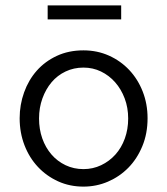

<svg xmlns="http://www.w3.org/2000/svg" viewBox="-20 -683 621 713"><path d="M53 0ZM53 -244Q53 -294 69.5 -340Q86 -386 116.5 -420.5Q147 -455 191 -475.5Q235 -496 290 -496Q341 -496 384.5 -476.5Q428 -457 460 -423Q492 -389 510 -343Q528 -297 528 -244Q528 -187 508.5 -140Q489 -93 456.5 -60Q424 -27 381 -8.5Q338 10 290 10Q239 10 196 -9.5Q153 -29 121 -63Q89 -97 71 -143.5Q53 -190 53 -244ZM290 -55Q325 -55 355.5 -69.5Q386 -84 408.5 -109Q431 -134 443.5 -168.5Q456 -203 456 -243Q456 -283 443 -317.5Q430 -352 407.5 -377.5Q385 -403 355 -417.5Q325 -432 290 -432Q254 -432 223.5 -417.5Q193 -403 171.5 -377.5Q150 -352 137.5 -317.5Q125 -283 125 -243Q125 -203 137 -169Q149 -135 171 -109.5Q193 -84 223.5 -69.5Q254 -55 290 -55ZM430 -663V-611H157V-663Z"/></svg>

Font: Rosa Sans Light
Style: Regular
Weight: 300
Designer: Pentagram / MCKL
Foundry: Pentagram / MCKL
Version: Version 1.005;September 16, 2019;FontCreator 11.5.0.2425 64-